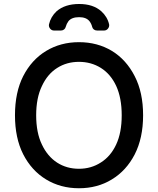

<svg xmlns="http://www.w3.org/2000/svg" viewBox="-20 -953 809 982"><path d="M476.6 -796.9H512.7Q524.4 -796.9 532.2 -806.6Q540 -816.4 538.1 -828.1Q529.3 -867.2 498 -895.5Q456.1 -932.6 384.8 -932.6Q312.5 -932.6 269.5 -895.5Q239.3 -867.2 230.5 -828.1Q228.5 -816.4 236.3 -806.6Q244.1 -796.9 255.9 -796.9H292Q300.8 -796.9 307.6 -802.2Q314.5 -807.6 316.4 -816.4Q320.3 -831.1 330.1 -844.7Q346.7 -865.2 384.8 -865.2Q420.9 -865.2 437.5 -844.7Q447.3 -832 451.2 -816.4Q453.1 -807.6 460 -802.2Q466.8 -796.9 476.6 -796.9ZM711.9 -363.3Q711.9 -247.1 668.9 -163.1Q626 -80.1 551.8 -35.2Q478.5 9.8 383.8 9.8Q290 9.8 215.8 -35.2Q141.6 -80.1 98.6 -164.1Q56.6 -247.1 56.6 -363.3Q56.6 -480.5 98.6 -563.5Q141.6 -647.5 215.8 -692.4Q290 -737.3 383.8 -737.3Q478.5 -737.3 552.7 -692.4Q626 -647.5 668.9 -563.5Q711.9 -480.5 711.9 -363.3ZM602.5 -363.3Q602.5 -452.1 574.2 -513.7Q545.9 -574.2 496.1 -605.5Q446.3 -636.7 383.8 -636.7Q321.3 -636.7 272.5 -605.5Q222.7 -574.2 194.3 -512.7Q165 -452.1 165 -363.3Q165 -274.4 194.3 -213.9Q222.7 -153.3 272.5 -121.1Q321.3 -89.8 383.8 -89.8Q446.3 -89.8 496.1 -122.1Q545.9 -153.3 574.2 -213.9Q602.5 -274.4 602.5 -363.3Z"/></svg>

Font: DeepSea
Style: Medium
Weight: 500
Designer: Stem
Version: Version 3.019;git-0a5106e0b